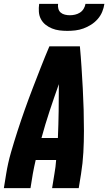

<svg xmlns="http://www.w3.org/2000/svg" viewBox="-20 -975 561 995"><path d="M0 0 12 -74Q21 -130 37 -185.5Q53 -241 71 -296.5Q89 -352 108.5 -407Q128 -462 149 -516.5Q170 -571 191.5 -626Q213 -681 236 -735H394Q399 -681 402.5 -626Q406 -571 409 -516.5Q412 -462 413.5 -407Q415 -352 415 -296.5Q415 -241 412 -185.5Q409 -130 400 -74L388 0H250L262 -74Q265 -92 267.5 -110Q270 -128 271 -146H165Q161 -128 157 -110Q153 -92 150 -74L138 0ZM195 -260H280Q283 -330 284 -399.5Q285 -469 285 -539Q260 -469 237 -399.5Q214 -330 195 -260ZM329 -815Q308 -815 288 -817.5Q268 -820 249.5 -827.5Q231 -835 216 -847Q201 -859 192 -876Q183 -893 181.5 -913.5Q180 -934 183 -955H281Q279 -942 282.5 -929.5Q286 -917 295 -909.5Q304 -902 316.5 -899Q329 -896 342 -896Q355 -896 368.5 -899Q382 -902 394 -909.5Q406 -917 413.5 -929.5Q421 -942 423 -955H521Q518 -934 509.5 -913.5Q501 -893 486 -876Q471 -859 452 -847Q433 -835 412.5 -827.5Q392 -820 371 -817.5Q350 -815 329 -815Z"/></svg>

Font: Iosevka Curly Heavy
Style: Italic
Weight: 900
Italic angle: -9°
Monospace: yes
Designer: Belleve Invis
Foundry: Belleve Invis
Version: Version 22.1.2; ttfautohint (v1.8.4)